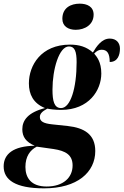

<svg xmlns="http://www.w3.org/2000/svg" viewBox="-96 -790 676 1050"><path d="M318 -627C368 -627 416 -655 416 -710C416 -754 380 -770 340 -770C292 -770 245 -748 245 -687C245 -646 278 -627 318 -627ZM145 240C327 240 425 152 425 36C425 -55 365 -91 274 -101L189 -110C142 -115 122 -126 122 -150C122 -167 133 -180 163 -196C175 -193 205 -189 238 -189C391 -189 458 -297 458 -388C458 -452 433 -480 419 -497C433 -512 445 -518 460 -518C488 -518 504 -501 504 -451C548 -451 560 -490 560 -524C560 -554 542 -579 504 -579C460 -579 431 -535 412 -503C377 -534 337 -546 287 -546C128 -546 62 -432 62 -334C62 -274 86 -225 150 -199C57 -175 26 -132 26 -83C26 -42 46 -13 94 7C-23 9 -76 52 -76 120C-76 193 -13 240 145 240ZM238 -199C200 -199 191 -238 191 -300C191 -411 227 -536 281 -536C313 -536 323 -508 323 -450C323 -306 289 -199 238 -199ZM159 230C74 230 43 182 43 123C43 66 68 31 105 12L197 25C263 35 301 57 301 115C301 181 250 230 159 230Z"/></svg>

Font: Noto Serif Display Condensed ExtraBold
Style: Italic
Weight: 800
Width: 3
Italic angle: -12°
Designer: Monotype Design Team
Foundry: Monotype Imaging Inc.
Version: Version 2.009